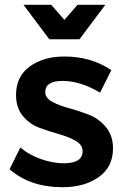

<svg xmlns="http://www.w3.org/2000/svg" viewBox="-20 -777 522 802"><path d="M312 -613H186L78 -757H194L249 -694L304 -757H420ZM169 -392Q169 -368 198 -352Q227 -336 268.5 -325Q310 -314 352 -297.5Q394 -281 423 -245.5Q452 -210 452 -157Q452 -79 392 -37Q332 5 241 5Q106 5 20 -70L65 -161Q101 -130 151 -112.5Q201 -95 246 -95Q325 -95 325 -145Q325 -172 296.5 -188.5Q268 -205 227 -216.5Q186 -228 145 -243Q104 -258 75.5 -292.5Q47 -327 47 -380Q47 -458 104.5 -499.5Q162 -541 249 -541Q361 -541 445 -484L398 -390Q316 -439 241 -439Q169 -439 169 -392Z"/></svg>

Font: Montserrat arm Medium
Style: Regular
Weight: 500
Designer: Julieta Ulanovsky
Foundry: Julieta Ulanovsky
Version: Version 6.000;PS 006.000;hotconv 1.0.88;makeotf.lib2.5.64775